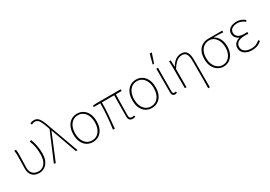

<svg xmlns="http://www.w3.org/2000/svg" viewBox="26 -1751 4152 2948"><g transform="rotate(-30 2102.0 -277.0)"><path d="M240 12Q195 12 157.5 -5Q120 -22 98 -61Q76 -100 76 -165Q76 -214 78 -262.5Q80 -311 80 -360Q80 -389 79.5 -415.5Q79 -442 74 -478H104Q109 -453 109.5 -427.5Q110 -402 110 -372Q110 -323 107 -265.5Q104 -208 104 -166Q104 -109 123.5 -76.5Q143 -44 174.5 -30Q206 -16 242 -16Q284 -16 319 -39Q354 -62 375 -109.5Q396 -157 396 -230Q396 -292 386.5 -353Q377 -414 350 -480L380 -490Q406 -424 417 -360Q428 -296 428 -229Q428 -148 402 -94.5Q376 -41 333 -14.5Q290 12 240 12Z M530 6 500 0 710 -496 702 -522Q672 -612 644 -659Q616 -706 566 -706Q548 -706 534.5 -701Q521 -696 510 -690L498 -718Q510 -724 528 -729Q546 -734 568 -734Q609 -734 637 -709Q665 -684 686.5 -636.5Q708 -589 730 -522L920 0H890L726 -458H722Z M1190 12Q1131 12 1084.5 -17Q1038 -46 1011 -102Q984 -158 984 -238Q984 -319 1011 -375Q1038 -431 1084.5 -460.5Q1131 -490 1190 -490Q1249 -490 1295.5 -460.5Q1342 -431 1369 -375Q1396 -319 1396 -238Q1396 -158 1369 -102Q1342 -46 1295.5 -17Q1249 12 1190 12ZM1190 -16Q1270 -16 1317 -77Q1364 -138 1364 -238Q1364 -305 1342.5 -355.5Q1321 -406 1282 -434Q1243 -462 1190 -462Q1137 -462 1098 -434Q1059 -406 1037.5 -355.5Q1016 -305 1016 -238Q1016 -138 1063.5 -77Q1111 -16 1190 -16Z M1900 8Q1875 8 1858 -0.5Q1841 -9 1832.5 -27.5Q1824 -46 1824 -76Q1824 -101 1824.5 -144Q1825 -187 1825.5 -240Q1826 -293 1826.5 -347.5Q1827 -402 1828 -448H1610Q1610 -336 1600.5 -219.5Q1591 -103 1580 2L1548 0Q1563 -105 1572.5 -221Q1582 -337 1582 -448H1466V-474L1532 -478H1960V-448H1858Q1857 -400 1855.5 -344.5Q1854 -289 1853.5 -235.5Q1853 -182 1852.5 -138.5Q1852 -95 1852 -70Q1852 -45 1864.5 -32.5Q1877 -20 1902 -20Q1907 -20 1916.5 -21.5Q1926 -23 1938 -26L1944 0Q1934 3 1924 5.5Q1914 8 1900 8Z M2236 12Q2177 12 2130.5 -17Q2084 -46 2057 -102Q2030 -158 2030 -238Q2030 -319 2057 -375Q2084 -431 2130.5 -460.5Q2177 -490 2236 -490Q2295 -490 2341.5 -460.5Q2388 -431 2415 -375Q2442 -319 2442 -238Q2442 -158 2415 -102Q2388 -46 2341.5 -17Q2295 12 2236 12ZM2236 -16Q2316 -16 2363 -77Q2410 -138 2410 -238Q2410 -305 2388.5 -355.5Q2367 -406 2328 -434Q2289 -462 2236 -462Q2183 -462 2144 -434Q2105 -406 2083.5 -355.5Q2062 -305 2062 -238Q2062 -138 2109.5 -77Q2157 -16 2236 -16Z M2646 8Q2629 8 2617 1Q2605 -6 2598.5 -21.5Q2592 -37 2592 -62V-478H2622Q2621 -406 2620.5 -336Q2620 -266 2620 -196.5Q2620 -127 2620 -56Q2620 -38 2628 -29Q2636 -20 2648 -20Q2655 -20 2661 -21.5Q2667 -23 2676 -26L2682 0Q2675 3 2666 5.5Q2657 8 2646 8ZM2576 -560 2620 -730H2654L2656 -726L2600 -560Z M3132 180Q3133 120 3133.5 59.5Q3134 -1 3134 -62Q3134 -123 3134 -183.5Q3134 -244 3134 -304Q3134 -384 3111.5 -423Q3089 -462 3038 -462Q3004 -462 2975.5 -450Q2947 -438 2917.5 -408Q2888 -378 2852 -324V0H2822V-360Q2822 -389 2821.5 -415.5Q2821 -442 2818 -478H2848L2852 -364H2854Q2896 -433 2940.5 -461.5Q2985 -490 3040 -490Q3103 -490 3132.5 -445.5Q3162 -401 3162 -308V180Z M3508 12Q3454 12 3407.5 -16.5Q3361 -45 3332.5 -100Q3304 -155 3304 -234Q3304 -319 3333 -373Q3362 -427 3409 -452.5Q3456 -478 3510 -478H3762V-448Q3720 -451 3680 -452.5Q3640 -454 3598 -454V-450Q3649 -422 3678.5 -367Q3708 -312 3708 -234Q3708 -155 3680.5 -100Q3653 -45 3607.5 -16.5Q3562 12 3508 12ZM3508 -16Q3556 -16 3594 -43Q3632 -70 3654 -119Q3676 -168 3676 -234Q3676 -290 3656.5 -339.5Q3637 -389 3600 -419.5Q3563 -450 3510 -450Q3462 -450 3422.5 -425.5Q3383 -401 3359.5 -353Q3336 -305 3336 -234Q3336 -168 3359 -119Q3382 -70 3421 -43Q3460 -16 3508 -16Z M4012 12Q3955 12 3914 -6Q3873 -24 3850.5 -55.5Q3828 -87 3828 -128Q3828 -182 3860.5 -212Q3893 -242 3932 -252V-256Q3895 -271 3874.5 -301Q3854 -331 3854 -368Q3854 -408 3876 -435Q3898 -462 3935.5 -476Q3973 -490 4018 -490Q4062 -490 4097.5 -475Q4133 -460 4164 -435L4148 -412Q4117 -436 4085.5 -449Q4054 -462 4016 -462Q3964 -462 3925 -439Q3886 -416 3886 -366Q3886 -324 3919.5 -295Q3953 -266 4030 -266Q4044 -266 4054.5 -266.5Q4065 -267 4084 -268V-236Q4063 -238 4048 -238Q4033 -238 4016 -238Q3940 -238 3900 -209Q3860 -180 3860 -129Q3860 -77 3902 -46.5Q3944 -16 4016 -16Q4061 -16 4094.5 -29.5Q4128 -43 4167 -75L4184 -51Q4143 -17 4104.5 -2.5Q4066 12 4012 12Z"/></g></svg>

Font: SourceSans3VF
Style: Regular
Weight: 200
Designer: Paul D. Hunt
Foundry: Adobe
Version: Version 3.052;hotconv 1.1.0;makeotfexe 2.6.0